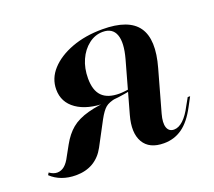

<svg xmlns="http://www.w3.org/2000/svg" viewBox="-143 -537 732 658"><g transform="rotate(-20 223.0 -208.0)"><path d="M352.4 11.3Q299.2 11.3 278.6 -24.2Q258.1 -59.7 275 -120.2L326.6 -304.8Q341.9 -360.5 331 -389.9Q320.2 -419.4 284.7 -419.4Q256.5 -419.4 233.1 -401.2Q209.7 -383.1 196.4 -353.2Q183.1 -323.4 183.1 -286.3Q183.1 -242.7 203.6 -221.8Q224.2 -200.8 266.9 -200.8Q275 -200.8 285.1 -202Q295.2 -203.2 308.1 -204.8L307.3 -198.4Q283.1 -193.5 258.5 -190.3Q233.9 -187.1 212.9 -187.1Q145.2 -187.1 106.5 -214.1Q67.7 -241.1 67.7 -287.9Q67.7 -328.2 96.4 -359.7Q125 -391.1 174.6 -409.7Q224.2 -428.2 286.3 -428.2Q382.3 -428.2 415.3 -381Q448.4 -333.9 421 -237.1L379 -87.1Q370.2 -55.6 376.2 -38.3Q382.3 -21 400.8 -21Q417.7 -21 434.7 -36.7Q451.6 -52.4 466.9 -82.3L482.3 -109.7H491.1L473.4 -76.6Q449.2 -30.6 419.8 -9.7Q390.3 11.3 352.4 11.3ZM31.5 11.3Q4 11.3 -19 2.8Q-41.9 -5.6 -58.9 -21.8L-54 -29.8Q-39.5 -19.4 -25.8 -19.4Q-11.3 -19.4 0.8 -29.4Q12.9 -39.5 23.4 -60.5L43.5 -96.8Q61.3 -129 84.7 -148.4Q108.1 -167.7 146.4 -178.2Q184.7 -188.7 245.2 -192.7L250 -190.3Q223.4 -185.5 210.9 -175Q198.4 -164.5 183.9 -137.9L137.1 -50Q121 -20.2 94.4 -4.4Q67.7 11.3 31.5 11.3Z"/></g></svg>

Font: Playfair 144pt
Style: Bold Italic
Weight: 700
Italic angle: -15.6°
Designer: Claus Eggers Sørensen
Foundry: Claus Eggers Sørensen
Version: Version 2.203